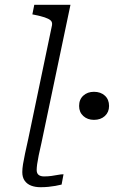

<svg xmlns="http://www.w3.org/2000/svg" viewBox="-20 -778 475 801"><path d="M197 -673Q199 -686 191 -693Q183 -700 166.5 -705.5Q150 -711 125 -716L115 -718L123 -758H274L153 -182Q146 -152 141.5 -130Q137 -108 135 -93Q133 -78 133 -69Q133 -55 141 -48.5Q149 -42 164 -42Q180 -42 194.5 -44Q209 -46 222 -48.5Q235 -51 245 -51L237 -8Q225 -5 211 -2.5Q197 0 181.5 1.5Q166 3 149 3Q127 3 110 -3.5Q93 -10 83 -24Q73 -38 73 -60Q73 -74 76 -93Q79 -112 84.5 -137.5Q90 -163 98 -199ZM435 -336Q435 -310 417.5 -294Q400 -278 372 -278Q345 -278 327.5 -294Q310 -310 310 -336Q310 -363 327.5 -379Q345 -395 372 -395Q400 -395 417.5 -379Q435 -363 435 -336Z"/></svg>

Font: Roboto Serif 20pt ExtraLight
Style: Italic
Weight: 250
Italic angle: -10°
Version: Version 1.007